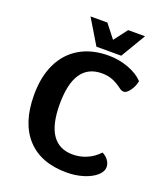

<svg xmlns="http://www.w3.org/2000/svg" viewBox="-160 -994 956 1112"><g transform="rotate(20 318.0 -438.5)"><path d="M52 -349Q52 -462 91.5 -543Q131 -624 205 -667Q279 -710 382 -710Q445 -710 503.5 -688.5Q562 -667 596 -631Q591 -599 571 -571Q551 -543 534 -543Q520 -543 508 -552Q474 -578 444.5 -589Q415 -600 380 -600Q210 -600 210 -349Q210 -100 380 -100Q425 -100 466.5 -118Q508 -136 539 -170Q562 -159 576 -139.5Q590 -120 590 -99Q590 -70 561.5 -45Q533 -20 485 -5Q437 10 382 10Q223 10 137.5 -83Q52 -176 52 -349ZM204 -887H308L373 -804L436 -887H540L449 -734H296Z"/></g></svg>

Font: Krub
Style: Bold
Weight: 700
Version: Version 1.000; ttfautohint (v1.6)